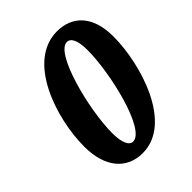

<svg xmlns="http://www.w3.org/2000/svg" viewBox="-209 -838 962 962"><g transform="rotate(-45 272.5 -357.0)"><path d="M236 11C447 11 545 -310 545 -507C545 -658 466 -725 363 -725C152 -725 51 -423 51 -219C51 -70 125 11 236 11ZM242 -64C216 -64 198 -99 198 -168C198 -334 279 -652 360 -652C389 -652 405 -616 405 -550C405 -388 329 -64 242 -64Z"/></g></svg>

Font: Noto Serif Condensed Black
Style: Italic
Weight: 900
Width: 3
Italic angle: -12°
Designer: Monotype Design Team
Foundry: Monotype Imaging Inc.
Version: Version 2.013